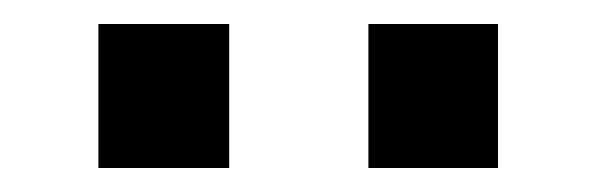

<svg xmlns="http://www.w3.org/2000/svg" viewBox="-20 -855 491 160"><path d="M62 -715V-835H171V-715ZM287 -715V-835H395V-715Z"/></svg>

Font: Kdam Thmor Pro
Style: Regular
Weight: 400
Designer: Sovichet Tep, Longdey Hak
Foundry: Anagata Design
Version: Version 1.003; ttfautohint (v1.8.4.7-5d5b)